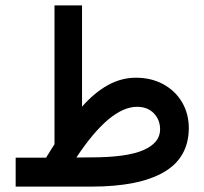

<svg xmlns="http://www.w3.org/2000/svg" viewBox="-20 -692 758 712"><path d="M150.9 -107.4Q158.7 -120.1 166.5 -132.6Q174.3 -145 182.1 -157.2V-671.9H284.2V-296.4Q330.1 -348.6 379.9 -376.2Q429.7 -403.8 483.9 -403.8Q541.5 -403.8 585.9 -379.4Q630.4 -355 655.3 -312.5Q680.2 -270 680.2 -215.8Q679.2 -106.4 586.9 -53.2Q494.6 0 318.8 0H38.1V-107.4ZM316.9 -108.4Q450.7 -108.4 512.2 -135.5Q573.7 -162.6 573.7 -211.9Q573.7 -248 550.3 -272Q526.9 -295.9 488.3 -295.9Q387.7 -295.9 263.2 -107.9Z"/></svg>

Font: Vazir Medium FD-UI
Style: Medium-FD-UI
Weight: 500
Designer: Saber Rastikerdar
Foundry: Saber Rastikerdar
Version: Version 30.1.0